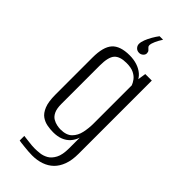

<svg xmlns="http://www.w3.org/2000/svg" viewBox="-251 -698 854 854"><g transform="rotate(45 176.0 -271.0)"><path d="M210 -659Q199 -642 191.5 -625.5Q184 -609 184 -598Q184 -592 188.5 -588Q193 -584 197.5 -579Q202 -574 202 -565Q202 -556 194 -549Q186 -542 176 -542Q163 -542 155 -550.5Q147 -559 147 -570Q147 -582 153 -597.5Q159 -613 168.5 -629.5Q178 -646 188 -659ZM162 117Q151 117 137.5 116Q124 115 111 113.5Q98 112 88.5 111Q79 110 76 109V80Q88 81 109.5 84Q131 87 149 87Q162 87 180 85Q198 83 215 73.5Q232 64 244 41.5Q256 19 256 -22V-89Q249 -68 235.5 -53Q222 -38 202 -30Q182 -22 155 -22Q137 -22 117.5 -25.5Q98 -29 81.5 -40.5Q65 -52 54.5 -77.5Q44 -103 44 -148V-381Q44 -448 69.5 -476.5Q95 -505 154 -505Q180 -505 201.5 -498Q223 -491 239 -477.5Q255 -464 263 -442L254 -443L262 -495H303V-34Q303 6 292.5 34.5Q282 63 263.5 81Q245 99 219 108Q193 117 162 117ZM169 -54Q206 -54 224.5 -72.5Q243 -91 249 -119.5Q255 -148 255 -176V-417Q251 -428 242 -440.5Q233 -453 215.5 -462Q198 -471 168 -471Q127 -471 109.5 -451.5Q92 -432 92 -379V-137Q92 -108 100 -91Q108 -74 121 -66.5Q134 -59 147 -56.5Q160 -54 169 -54Z"/></g></svg>

Font: Alumni Sans Light
Style: Regular
Weight: 300
Version: Version 1.018